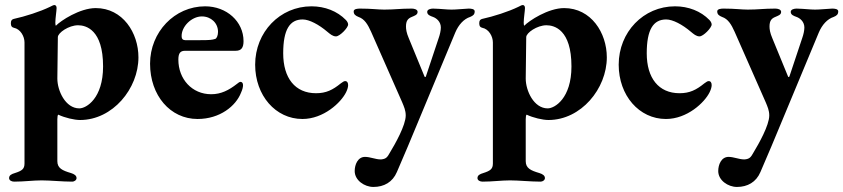

<svg xmlns="http://www.w3.org/2000/svg" viewBox="-20 -457 3338 760"><path d="M36 262C76 262 110 257 145 257C180 257 226 262 266 262C274 262 283 256 283 248C283 238 274 232 261 228C227 218 207 209 207 181V15C207 7 208 -3 211 -3C236 9 274 18 297 18C426 18 528 -106 528 -230C528 -327 466 -425 359 -425C296 -425 220 -375 201 -355C200 -356 199 -361 199 -367C199 -385 204 -414 204 -425C204 -431 202 -437 195 -437C190 -437 183 -432 178 -430C139 -411 80 -392 34 -382C27 -380 23 -376 23 -365C23 -353 27 -349 35 -347C61 -342 77 -313 77 -289V190C77 212 67 219 39 228C25 232 16 237 16 248C16 257 26 262 36 262ZM294 -28C239 -28 207 -98 207 -146L209 -310C209 -327 252 -357 289 -357C320 -357 388 -340 388 -194C388 -68 322 -28 294 -28Z M762 14C851 14 914 -38 934 -90C940 -103 942 -113 942 -120C942 -128 938 -133 932 -133C928 -133 923 -129 918 -125C886 -100 855 -84 816 -84C740 -84 686 -144 686 -221C686 -247 694 -256 713 -256H913C935 -256 944 -268 944 -294C944 -372 877 -432 792 -432C671 -432 574 -330 574 -205C574 -79 654 14 762 14ZM713 -298C704 -298 699 -303 699 -312C697 -351 738 -392 779 -392C815 -392 843 -366 843 -331C843 -317 838 -305 832 -303C819 -299 811 -298 773 -298Z M1177 14C1261 14 1330 -51 1350 -92C1356 -104 1358 -114 1358 -120C1358 -130 1354 -136 1346 -136C1340 -136 1336 -131 1329 -127C1297 -101 1271 -88 1231 -88C1148 -88 1101 -148 1101 -246C1101 -340 1127 -380 1178 -380C1204 -380 1242 -360 1276 -331C1287 -322 1297 -313 1310 -313C1325 -313 1358 -347 1358 -360C1358 -365 1355 -372 1349 -378C1315 -413 1266 -432 1213 -432C1088 -432 990 -330 990 -201C990 -79 1071 14 1177 14Z M1458 283C1500 283 1534 264 1551 224C1580 157 1611 84 1633 30L1782 -328C1795 -359 1816 -382 1841 -390C1853 -395 1859 -400 1859 -412C1859 -422 1844 -423 1835 -423C1799 -421 1786 -419 1767 -419C1746 -419 1730 -422 1694 -423C1685 -423 1671 -420 1671 -410C1671 -398 1683 -394 1694 -390C1708 -385 1725 -371 1725 -348C1725 -336 1721 -319 1717 -308L1666 -155C1665 -152 1664 -152 1663 -152C1662 -152 1661 -152 1660 -155L1598 -306C1589 -327 1587 -341 1587 -352C1587 -375 1595 -384 1610 -390C1621 -395 1633 -398 1633 -410C1633 -420 1619 -423 1610 -423C1563 -423 1543 -419 1501 -419C1474 -419 1452 -423 1405 -423C1396 -423 1380 -422 1380 -412C1380 -400 1387 -395 1399 -390C1423 -382 1436 -360 1449 -331L1572 -52C1579 -35 1586 -20 1586 0C1586 39 1544 113 1524 146C1513 166 1508 172 1489 174C1488 174 1487 174 1486 174C1467 174 1445 164 1425 164C1396 164 1384 195 1384 220C1384 257 1423 283 1458 283Z M1890 262C1930 262 1964 257 1999 257C2034 257 2080 262 2120 262C2128 262 2137 256 2137 248C2137 238 2128 232 2115 228C2081 218 2061 209 2061 181V15C2061 7 2062 -3 2065 -3C2090 9 2128 18 2151 18C2280 18 2382 -106 2382 -230C2382 -327 2320 -425 2213 -425C2150 -425 2074 -375 2055 -355C2054 -356 2053 -361 2053 -367C2053 -385 2058 -414 2058 -425C2058 -431 2056 -437 2049 -437C2044 -437 2037 -432 2032 -430C1993 -411 1934 -392 1888 -382C1881 -380 1877 -376 1877 -365C1877 -353 1881 -349 1889 -347C1915 -342 1931 -313 1931 -289V190C1931 212 1921 219 1893 228C1879 232 1870 237 1870 248C1870 257 1880 262 1890 262ZM2148 -28C2093 -28 2061 -98 2061 -146L2063 -310C2063 -327 2106 -357 2143 -357C2174 -357 2242 -340 2242 -194C2242 -68 2176 -28 2148 -28Z M2616 14C2700 14 2769 -51 2789 -92C2795 -104 2797 -114 2797 -120C2797 -130 2793 -136 2785 -136C2779 -136 2775 -131 2768 -127C2736 -101 2710 -88 2670 -88C2587 -88 2540 -148 2540 -246C2540 -340 2566 -380 2617 -380C2643 -380 2681 -360 2715 -331C2726 -322 2736 -313 2749 -313C2764 -313 2797 -347 2797 -360C2797 -365 2794 -372 2788 -378C2754 -413 2705 -432 2652 -432C2527 -432 2429 -330 2429 -201C2429 -79 2510 14 2616 14Z M2897 283C2939 283 2973 264 2990 224C3019 157 3050 84 3072 30L3221 -328C3234 -359 3255 -382 3280 -390C3292 -395 3298 -400 3298 -412C3298 -422 3283 -423 3274 -423C3238 -421 3225 -419 3206 -419C3185 -419 3169 -422 3133 -423C3124 -423 3110 -420 3110 -410C3110 -398 3122 -394 3133 -390C3147 -385 3164 -371 3164 -348C3164 -336 3160 -319 3156 -308L3105 -155C3104 -152 3103 -152 3102 -152C3101 -152 3100 -152 3099 -155L3037 -306C3028 -327 3026 -341 3026 -352C3026 -375 3034 -384 3049 -390C3060 -395 3072 -398 3072 -410C3072 -420 3058 -423 3049 -423C3002 -423 2982 -419 2940 -419C2913 -419 2891 -423 2844 -423C2835 -423 2819 -422 2819 -412C2819 -400 2826 -395 2838 -390C2862 -382 2875 -360 2888 -331L3011 -52C3018 -35 3025 -20 3025 0C3025 39 2983 113 2963 146C2952 166 2947 172 2928 174C2927 174 2926 174 2925 174C2906 174 2884 164 2864 164C2835 164 2823 195 2823 220C2823 257 2862 283 2897 283Z"/></svg>

Font: EB Garamond
Style: Bold
Weight: 700
Designer: Georg Duffner and Octavio Pardo
Foundry: Georg Duffner
Version: Version 1.000;PS 001.000;hotconv 1.0.88;makeotf.lib2.5.64775